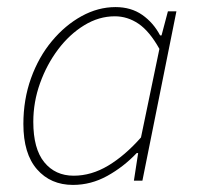

<svg xmlns="http://www.w3.org/2000/svg" viewBox="-20 -510 564 542"><path d="M186 12Q123 12 84.5 -32Q46 -76 46 -160Q46 -229 67.5 -289Q89 -349 126.5 -394Q164 -439 210.5 -464.5Q257 -490 306 -490Q350 -490 381.5 -468Q413 -446 432 -410H436L454 -478H478L382 0H358L370 -78H366Q329 -39 283 -13.5Q237 12 186 12ZM188 -14Q238 -14 285.5 -42.5Q333 -71 378 -122L430 -372Q402 -422 371 -443Q340 -464 304 -464Q259 -464 217.5 -438.5Q176 -413 144 -370.5Q112 -328 93 -275Q74 -222 74 -166Q74 -90 105 -52Q136 -14 188 -14Z"/></svg>

Font: Source Sans 3 ExtraLight
Style: Italic
Weight: 250
Italic angle: -11°
Designer: Paul D. Hunt
Foundry: Adobe
Version: Version 3.046;hotconv 1.0.118;makeotfexe 2.5.65603